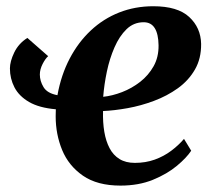

<svg xmlns="http://www.w3.org/2000/svg" viewBox="-20 -570 666 600"><path d="M130.5 -394.5Q121.5 -386.5 113 -369.8Q104.5 -353 104.5 -337Q104.5 -317 116 -297.8Q127.5 -278.5 159.5 -272.5Q171 -336 197.8 -387Q224.5 -438 263.8 -474.8Q303 -511.5 352.5 -531Q402 -550.5 459 -550.5Q535 -550.5 571.2 -517Q607.5 -483.5 608.5 -433Q609 -387 589.2 -352.8Q569.5 -318.5 535.8 -294.2Q502 -270 461.2 -254.8Q420.5 -239.5 378.8 -232Q337 -224.5 302 -223Q301 -187.5 306 -158Q311 -128.5 322.5 -106.8Q334 -85 353.5 -73Q373 -61 401.5 -61Q435 -61 463.5 -71.2Q492 -81.5 515 -98.8Q538 -116 555 -136L577.5 -99Q563 -77 532.8 -51.8Q502.5 -26.5 458 -8.2Q413.5 10 356.5 10Q284 10 239.2 -21Q194.5 -52 174.2 -101.2Q154 -150.5 154 -206Q154 -210.5 154.2 -216.8Q154.5 -223 154.5 -228.5Q102.5 -233 71 -251.2Q39.5 -269.5 25.2 -297Q11 -324.5 11 -356Q11 -378 24.5 -406Q38 -434 65.5 -451.5ZM429 -500.5Q398 -500.5 375.5 -478.8Q353 -457 337.8 -422Q322.5 -387 314 -346.5Q305.5 -306 302.5 -267.5Q331 -270.5 361.5 -282.2Q392 -294 418 -314.2Q444 -334.5 460 -363Q476 -391.5 475.5 -428.5Q475 -464 463.5 -482.2Q452 -500.5 429 -500.5Z"/></svg>

Font: Merriweather 60pt
Style: Bold Italic
Weight: 700
Italic angle: -7.8°
Version: Version 2.101